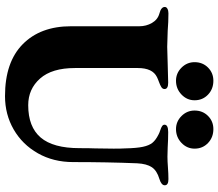

<svg xmlns="http://www.w3.org/2000/svg" viewBox="-74 -806 893 786"><g transform="rotate(90 373.0 -412.5)"><path d="M87 -256V-536Q87 -564 73.5 -587.5Q60 -611 35 -618Q8 -625 8 -640Q8 -647 15.5 -651Q23 -655 34 -655Q69 -655 106 -652Q152 -650 171 -650Q190 -650 242 -652Q296 -654 318 -654Q344 -654 344 -639Q344 -631 336 -626Q328 -621 315.5 -616.5Q303 -612 295 -608Q258 -590 258 -530V-272Q258 -178 301 -129.5Q344 -81 410 -81Q499 -81 542.5 -132Q586 -183 586 -291Q586 -333 587 -356L588 -431Q588 -463 587 -477Q586 -525 580.5 -550.5Q575 -576 564 -589.5Q553 -603 531 -614Q524 -618 513 -621.5Q502 -625 496 -629Q490 -633 490 -639Q490 -654 520 -654Q551 -654 583 -652L621 -651Q639 -651 665 -653Q691 -655 713 -655Q738 -655 738 -640Q738 -626 712 -618Q678 -608 664 -587Q650 -566 648 -527Q643 -406 643 -265Q643 -184 607 -120.5Q571 -57 509.5 -21.5Q448 14 373 14Q234 14 160.5 -58.5Q87 -131 87 -256ZM234 -762Q234 -795 256 -817Q278 -839 310 -839Q344 -839 367 -817Q390 -795 390 -762Q390 -731 366.5 -708.5Q343 -686 310 -686Q279 -686 256.5 -708.5Q234 -731 234 -762ZM432 -762Q432 -795 454 -817Q476 -839 508 -839Q542 -839 565 -817Q588 -795 588 -762Q588 -731 564.5 -708.5Q541 -686 508 -686Q477 -686 454.5 -708.5Q432 -731 432 -762Z"/></g></svg>

Font: EB Garamond ExtraBold
Style: Regular
Weight: 800
Designer: Georg Duffner and Octavio Pardo
Foundry: Georg Duffner
Version: Version 1.000